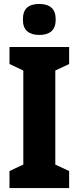

<svg xmlns="http://www.w3.org/2000/svg" viewBox="-20 -952 398 972"><path d="M330 0H28V-86L98 -119V-595L28 -628V-714H330V-628L260 -595V-119L330 -86ZM179 -932Q219 -932 240.5 -913Q262 -894 262 -853Q262 -812 240 -793.5Q218 -775 179 -775Q140 -775 118 -793.5Q96 -812 96 -853Q96 -895 117 -913.5Q138 -932 179 -932Z"/></svg>

Font: Noto Sans Display Condensed ExtraBold
Style: Regular
Weight: 800
Width: 3
Designer: Monotype Design Team
Foundry: Monotype Imaging Inc.
Version: Version 2.003